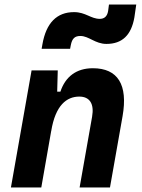

<svg xmlns="http://www.w3.org/2000/svg" viewBox="-20 -829 626 849"><path d="M28.3 0H162.6L206.5 -250.5V-249.5C225.1 -363.8 274.9 -401.9 330.6 -401.9C376 -401.9 397.5 -371.1 387.2 -312.5L332 0H466.3L522 -315.4C546.4 -454.6 501 -527.3 390.6 -527.3C317.4 -527.3 269 -489.7 247.1 -423.8H232.9L235.4 -517.6H119.6ZM164.1 -613.3H290L293 -628.9C298.8 -659.7 311.5 -669.9 335.4 -669.9C373 -669.9 400.9 -634.8 450.7 -634.8C520 -634.8 560.5 -673.3 574.2 -752L582.5 -809.1H461.9L458 -779.8C454.1 -757.3 441.9 -745.6 421.4 -745.6C381.8 -745.6 358.4 -775.4 307.6 -775.4C231.4 -775.4 184.1 -728 167.5 -632.8Z"/></svg>

Font: Cascadia Code NF
Style: Bold Italic
Weight: 700
Italic angle: -10°
Monospace: yes
Designer: Aaron Bell
Foundry: Saja Typeworks
Version: Version 2404.023